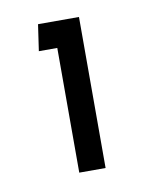

<svg xmlns="http://www.w3.org/2000/svg" viewBox="-49 -763 312 395"><g transform="rotate(-10 107.0 -566.0)"><path d="M86.5 -409V-669.5H48L56 -724.5H141.5V-409Z"/></g></svg>

Font: Urbanist
Style: Regular
Weight: 400
Designer: Corey Hu
Foundry: Corey Hu
Version: Version 1.330; ttfautohint (v1.8.4.7-5d5b)